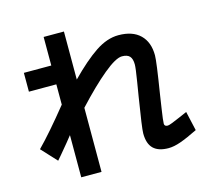

<svg xmlns="http://www.w3.org/2000/svg" viewBox="-119 -954 1239 1143"><g transform="rotate(-15 500.0 -382.5)"><path d="M975 -45Q910 -13 867.5 2Q825 17 792 17Q730 17 699 -13Q668 -43 668 -107Q668 -139 698 -323Q700 -336 713 -415Q726 -494 726 -516Q726 -551 711.5 -567Q697 -583 664 -583Q626 -583 548.5 -519Q471 -455 369 -345V50H244V-210Q221 -180 162 -110L137 -81L50 -175Q128 -254 244 -398V-523H75V-639H244V-815H369V-519Q461 -613 533.5 -661.5Q606 -710 676 -710Q763 -710 809.5 -664.5Q856 -619 856 -538Q856 -500 825 -308Q822 -287 811.5 -218.5Q801 -150 801 -131Q801 -114 822 -114Q829 -114 851 -122.5Q873 -131 900 -143L948 -164Z"/></g></svg>

Font: IBM Plex Sans JP
Style: Bold
Weight: 700
Designer: Mike Abbink; Paul van der Laan; Pieter van Rosmalen; Wujin Sim; Yejin Wi; Jinhee Kim; Boomi Park; Yona Kim; Kichan Ma
Foundry: Sandoll Inc.
Version: Version 1.001